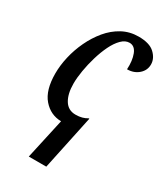

<svg xmlns="http://www.w3.org/2000/svg" viewBox="-195 -628 819 950"><g transform="rotate(30 214.5 -153.0)"><path d="M184 9Q123 8 82 -39.5Q41 -87 41 -182Q41 -228 52.5 -278Q64 -328 86.5 -375.5Q109 -423 141 -461.5Q173 -500 215 -523Q257 -546 308 -546Q370 -546 399 -519Q428 -492 429 -459Q430 -424 403.5 -400.5Q377 -377 338 -377Q341 -427 327.5 -462Q314 -497 284 -497Q260 -497 238.5 -475.5Q217 -454 200 -419Q183 -384 170.5 -342Q158 -300 151 -258.5Q144 -217 144 -184Q144 -125 165.5 -90Q187 -55 229 -55Q250 -55 266 -59.5Q282 -64 295 -72H299L233 240H133Z"/></g></svg>

Font: Noto Serif ExtraCondensed Medium
Style: Italic
Weight: 500
Width: 2
Italic angle: -12°
Designer: Monotype Design Team
Foundry: Monotype Imaging Inc.
Version: Version 2.013; ttfautohint (v1.8.4.7-5d5b)